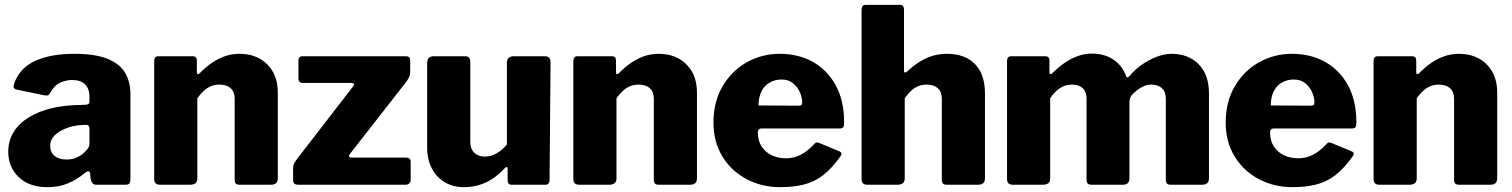

<svg xmlns="http://www.w3.org/2000/svg" viewBox="-20 -762 6238 792"><path d="M327 -46Q298 -22 261 -6Q224 10 176 10Q100 10 57 -31.5Q14 -73 14 -136Q14 -194 50.5 -237Q87 -280 154 -304Q221 -328 313 -329L334 -330Q338 -330 343.5 -332.5Q349 -335 349 -344V-363Q349 -396 331 -414Q313 -432 277 -432Q252 -432 227.5 -420.5Q203 -409 187 -379Q183 -372 179 -369.5Q175 -367 162 -369L46 -393Q40 -395 37 -400Q34 -405 40 -422Q64 -484 127.5 -512Q191 -540 286 -540Q374 -540 424.5 -519Q475 -498 496.5 -461Q518 -424 518 -374V-25Q518 -11 514 -5.5Q510 0 497 0H376Q365 0 359.5 -9.5Q354 -19 353 -31L352 -46Q349 -65 327 -46ZM349 -230Q349 -248 334 -247L318 -246Q300 -246 277.5 -240.5Q255 -235 234.5 -224.5Q214 -214 200.5 -198Q187 -182 187 -160Q187 -134 205 -119Q223 -104 255 -104Q277 -104 293.5 -111Q310 -118 321 -127Q333 -137 341 -147.5Q349 -158 349 -171V-230Z M640 0Q616 0 616 -23V-509Q616 -530 633 -530H775Q792 -530 792 -512V-464Q792 -458 795 -456.5Q798 -455 804 -460Q827 -484 853 -502Q879 -520 907.5 -530Q936 -540 968 -540Q1039 -540 1082.5 -496.5Q1126 -453 1126 -380V-27Q1126 0 1098 0H969Q957 0 952.5 -5Q948 -10 948 -23V-355Q948 -383 931.5 -398Q915 -413 885 -413Q867 -413 851.5 -407Q836 -401 822 -388.5Q808 -376 794 -357V-26Q794 0 764 0H640Z M1213 0Q1199 0 1194 -4.5Q1189 -9 1189 -23V-64Q1189 -79 1192.5 -86.5Q1196 -94 1209 -111L1436 -405Q1448 -420 1427 -420H1231Q1220 -420 1215.5 -424.5Q1211 -429 1211 -441V-512Q1211 -530 1228 -530H1655Q1672 -530 1672 -513V-465Q1672 -454 1668.5 -446Q1665 -438 1657 -426L1425 -129Q1412 -112 1432 -112H1654Q1674 -112 1674 -95V-20Q1674 -12 1668.5 -6Q1663 0 1652 0H1213Z M1980 -116Q2006 -116 2029.5 -130Q2053 -144 2071 -166V-504Q2071 -530 2101 -530H2227Q2251 -530 2251 -506L2247 -20Q2247 0 2230 0H2091Q2074 0 2074 -18V-65Q2074 -71 2071 -72.5Q2068 -74 2063 -69Q2025 -28 1983.5 -9Q1942 10 1894 10Q1850 10 1816 -9.5Q1782 -29 1762 -66Q1742 -103 1742 -154V-503Q1742 -530 1770 -530H1899Q1920 -530 1920 -506V-176Q1920 -148 1936.5 -132Q1953 -116 1980 -116Z M2369 0Q2345 0 2345 -23V-509Q2345 -530 2362 -530H2504Q2521 -530 2521 -512V-464Q2521 -458 2524 -456.5Q2527 -455 2533 -460Q2556 -484 2582 -502Q2608 -520 2636.5 -530Q2665 -540 2697 -540Q2768 -540 2811.5 -496.5Q2855 -453 2855 -380V-27Q2855 0 2827 0H2698Q2686 0 2681.5 -5Q2677 -10 2677 -23V-355Q2677 -383 2660.5 -398Q2644 -413 2614 -413Q2596 -413 2580.5 -407Q2565 -401 2551 -388.5Q2537 -376 2523 -357V-26Q2523 0 2493 0H2369Z M3106 -216Q3106 -182 3121.5 -158Q3137 -134 3163.5 -121.5Q3190 -109 3223 -109Q3253 -109 3281 -122.5Q3309 -136 3341 -170Q3345 -174 3348 -174.5Q3351 -175 3360 -172L3442 -138Q3458 -131 3446 -116Q3411 -67 3375.5 -39.5Q3340 -12 3297 -1Q3254 10 3199 10Q3121 10 3058 -24Q2995 -58 2959 -118Q2923 -178 2923 -257Q2923 -342 2960.5 -406Q2998 -470 3060.5 -505Q3123 -540 3196 -540Q3274 -540 3333.5 -506.5Q3393 -473 3427.5 -410Q3462 -347 3462 -257Q3462 -245 3459.5 -239Q3457 -233 3445 -232H3120Q3114 -232 3110 -228Q3106 -224 3106 -216ZM3272 -326Q3282 -326 3285.5 -328.5Q3289 -331 3289 -340Q3289 -359 3280 -380.5Q3271 -402 3252 -418Q3233 -434 3204 -434Q3177 -434 3155 -421.5Q3133 -409 3121 -385Q3109 -361 3109 -327Z M3557 0Q3534 0 3534 -23V-721Q3534 -742 3551 -742H3692Q3709 -742 3709 -723V-470Q3709 -464 3712 -463Q3715 -462 3721 -466Q3751 -494 3778 -510Q3805 -526 3831.5 -533Q3858 -540 3886 -540Q3961 -540 4002 -497.5Q4043 -455 4043 -377V-27Q4043 0 4015 0H3886Q3874 0 3869.5 -5Q3865 -10 3865 -23V-355Q3865 -383 3848.5 -398Q3832 -413 3803 -413Q3785 -413 3769 -407Q3753 -401 3739.5 -388.5Q3726 -376 3712 -357V-26Q3712 0 3682 0H3557Z M4158 0Q4134 0 4134 -23V-509Q4134 -530 4151 -530H4292Q4309 -530 4309 -512V-464Q4309 -458 4312 -456.5Q4315 -455 4321 -460Q4345 -484 4370.5 -502Q4396 -520 4425 -530.5Q4454 -541 4484 -541Q4536 -541 4573 -516Q4610 -491 4626 -446Q4628 -442 4631.5 -443Q4635 -444 4639 -448Q4660 -474 4689 -494.5Q4718 -515 4750.5 -527.5Q4783 -540 4813 -540Q4882 -540 4924.5 -497Q4967 -454 4967 -376V-27Q4967 0 4939 0H4810Q4798 0 4793.5 -5Q4789 -10 4789 -23V-355Q4789 -383 4773 -398Q4757 -413 4729 -413Q4713 -413 4698 -406.5Q4683 -400 4670.5 -390Q4658 -380 4648 -369Q4643 -362 4641 -355.5Q4639 -349 4639 -341V-27Q4639 0 4612 0H4483Q4472 0 4467 -5Q4462 -10 4462 -23V-355Q4462 -383 4446.5 -398Q4431 -413 4402 -413Q4376 -413 4354 -399.5Q4332 -386 4312 -357V-26Q4312 0 4282 0H4158Z M5219 -216Q5219 -182 5234.5 -158Q5250 -134 5276.5 -121.5Q5303 -109 5336 -109Q5366 -109 5394 -122.5Q5422 -136 5454 -170Q5458 -174 5461 -174.5Q5464 -175 5473 -172L5555 -138Q5571 -131 5559 -116Q5524 -67 5488.5 -39.5Q5453 -12 5410 -1Q5367 10 5312 10Q5234 10 5171 -24Q5108 -58 5072 -118Q5036 -178 5036 -257Q5036 -342 5073.5 -406Q5111 -470 5173.5 -505Q5236 -540 5309 -540Q5387 -540 5446.5 -506.5Q5506 -473 5540.5 -410Q5575 -347 5575 -257Q5575 -245 5572.5 -239Q5570 -233 5558 -232H5233Q5227 -232 5223 -228Q5219 -224 5219 -216ZM5385 -326Q5395 -326 5398.5 -328.5Q5402 -331 5402 -340Q5402 -359 5393 -380.5Q5384 -402 5365 -418Q5346 -434 5317 -434Q5290 -434 5268 -421.5Q5246 -409 5234 -385Q5222 -361 5222 -327Z M5670 0Q5646 0 5646 -23V-509Q5646 -530 5663 -530H5805Q5822 -530 5822 -512V-464Q5822 -458 5825 -456.5Q5828 -455 5834 -460Q5857 -484 5883 -502Q5909 -520 5937.5 -530Q5966 -540 5998 -540Q6069 -540 6112.5 -496.5Q6156 -453 6156 -380V-27Q6156 0 6128 0H5999Q5987 0 5982.5 -5Q5978 -10 5978 -23V-355Q5978 -383 5961.5 -398Q5945 -413 5915 -413Q5897 -413 5881.5 -407Q5866 -401 5852 -388.5Q5838 -376 5824 -357V-26Q5824 0 5794 0H5670Z"/></svg>

Font: Libre Franklin ExtraBold
Style: Regular
Weight: 800
Designer: Pablo Impallari, Rodrigo Fuenzalida, Nhung Nguyen
Foundry: Impallari Type
Version: Version 3.000